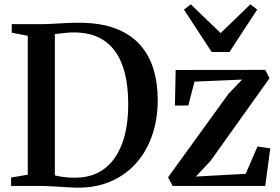

<svg xmlns="http://www.w3.org/2000/svg" viewBox="-20 -854 1285 882"><path d="M331 8Q311.5 7.5 289.2 6.2Q267 5 244.5 3.5Q222 2 201.5 1Q181 0 165 0H31V-38.5L107.5 -51.5V-689.5L34 -704V-743H163.5Q192.5 -743 222.5 -744.8Q252.5 -746.5 282.5 -748Q312.5 -749.5 342.5 -749.5Q439.5 -749.5 508.2 -724Q577 -698.5 620.2 -651.5Q663.5 -604.5 684 -539.5Q704.5 -474.5 704.5 -395Q704.5 -305 678.2 -230.2Q652 -155.5 603 -101.8Q554 -48 485.2 -19.2Q416.5 9.5 331 8ZM331 -38Q404 -38.5 457.2 -77.2Q510.5 -116 539.8 -191.2Q569 -266.5 569 -376.5Q569 -454.5 554 -515.5Q539 -576.5 508.5 -618.8Q478 -661 431 -683Q384 -705 319.5 -705Q301 -705 284 -703.2Q267 -701.5 253.5 -699.8Q240 -698 232 -697.5V-48.5Q247 -44.5 263.8 -42Q280.5 -39.5 297.5 -38.5Q314.5 -37.5 331 -38ZM1092.5 -488.5 873.5 -479 845 -369.5 783.5 -369 787 -532.5 1198.5 -533 1218 -494.5 946.5 -114 880 -43 1108.5 -55.5 1163 -181 1221.5 -172.5 1198.5 0H773L752 -39.5L1030 -423.5ZM952.5 -615 825 -810 856.5 -834 993.5 -702 1130 -834 1161.5 -810 1034 -615Z"/></svg>

Font: Merriweather 72pt SemiBold
Style: Regular
Weight: 600
Version: Version 2.100